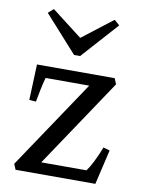

<svg xmlns="http://www.w3.org/2000/svg" viewBox="-80 -758 618 815"><g transform="rotate(10 228.5 -350.0)"><path d="M44 0 34 -24 290 -406H102Q94 -378 89 -352Q84 -326 79 -300L50 -302L56 -456H391L401 -431L146 -50H341Q354 -68 365.5 -91Q377 -114 385 -133Q393 -152 395 -158L423 -150L388 0ZM348 -700 371 -680 230 -523H204L63 -680L86 -700L217 -599Z"/></g></svg>

Font: Joan
Style: Regular
Weight: 400
Designer: Paolo Biagini
Version: Version 1.001; ttfautohint (v1.8.4.7-5d5b);gftools[0.9.30]